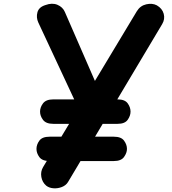

<svg xmlns="http://www.w3.org/2000/svg" viewBox="-20 -1025 934 1045"><path d="M227.5 -997.5Q264 -1011 292.8 -998.8Q321.5 -986.5 333 -960L540 -485L449 -344.5L188.5 -902.5Q176 -930 183.8 -958.2Q191.5 -986.5 227.5 -997.5ZM231.5 -14.5Q210 -33 205 -62Q200 -91 214.5 -115.5L724.5 -963.5Q743 -994 776 -1001.5Q809 -1009 833.5 -996Q863 -979 871 -950Q879 -921 862.5 -893.5L350 -34Q339 -16 316.8 -7.2Q294.5 1.5 271 -0.2Q247.5 -2 231.5 -14.5ZM250 -148.5Q210 -148.5 194.2 -170Q178.5 -191.5 178.5 -214.5Q178.5 -238 194.2 -259.5Q210 -281 250 -281H599.5Q639.5 -281 655.2 -259.5Q671 -238 671 -214.5Q671 -193 655.2 -170.8Q639.5 -148.5 599.5 -148.5ZM269.5 -351Q230.5 -351 214.2 -372.5Q198 -394 198 -417.5Q198 -441 214.2 -462.5Q230.5 -484 269.5 -484H620.5Q659.5 -484 675 -462.5Q690.5 -441 690.5 -417.5Q690.5 -395 675 -373Q659.5 -351 620.5 -351Z"/></svg>

Font: Edu SA Hand
Style: Bold
Weight: 700
Designer: Tina and Corey Anderson, Eben Sorkin, Mirko Velimirovic
Foundry: Google for Education
Version: Version 2.000